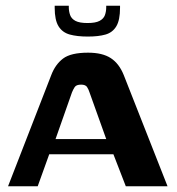

<svg xmlns="http://www.w3.org/2000/svg" viewBox="-20 -647 616 667"><path d="M8 0 158 -386Q172 -423 199 -443.5Q226 -464 286 -464Q336 -464 365 -445Q394 -426 410 -386L562 0H417L374 -111H151L111 0ZM173 -164H349L291 -326Q288 -336 282.5 -344.5Q277 -353 262 -353Q245 -353 239.5 -344.5Q234 -336 230 -326ZM285 -520Q248 -520 222.5 -527Q197 -534 183.5 -555.5Q170 -577 170 -620V-627H219V-622Q219 -608 223.5 -595Q228 -582 242 -574.5Q256 -567 284 -567Q312 -567 326 -574.5Q340 -582 344.5 -594.5Q349 -607 349 -622V-627H397V-620Q397 -577 384 -555.5Q371 -534 346.5 -527Q322 -520 285 -520Z"/></svg>

Font: Genos SemiBold
Style: Regular
Weight: 600
Designer: Robert E. Leuschke
Foundry: Robert E. Leuschke
Version: Version 1.010